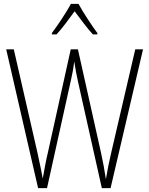

<svg xmlns="http://www.w3.org/2000/svg" viewBox="-20 -968 768 988"><path d="M384 -948H345C322 -905 275 -835 247 -798V-791H271C301 -823 337 -873 364 -910C393 -872 427 -824 458 -791H481V-798C459 -827 408 -903 384 -948ZM716 -714H676L552 -181C541 -135 533 -94 525 -46C517 -97 511 -130 500 -181L381 -714H344L226 -181C218 -149 208 -95 200 -49C195 -78 186 -121 173 -181L51 -714H12L176 0H222L344 -551C352 -586 357 -611 362 -652C369 -607 374 -581 382 -545L504 0H549Z"/></svg>

Font: Noto Sans Sinhala UI Condensed ExtraLight
Style: Regular
Weight: 200
Width: 3
Designer: Jelle Bosma - Monotype Design Team
Foundry: Monotype Imaging Inc.
Version: Version 2.006